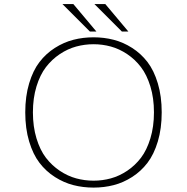

<svg xmlns="http://www.w3.org/2000/svg" viewBox="-20 -884 890 916"><path d="M592.5 -733.5H561.5L430.5 -864.5H482.5ZM440 -733.5H409L278 -864.5H330ZM426.5 11Q376 11 330.2 -0.8Q284.5 -12.5 242 -39.5Q199.5 -66.5 168.5 -107Q137.5 -147.5 119 -209.2Q100.5 -271 100.5 -348Q100.5 -424.5 119 -486.2Q137.5 -548 168.5 -588.2Q199.5 -628.5 242 -655.5Q284.5 -682.5 330.2 -694.2Q376 -706 426.5 -706Q476.5 -706 522.2 -694.2Q568 -682.5 610.2 -655.5Q652.5 -628.5 683.5 -588.2Q714.5 -548 733 -486.2Q751.5 -424.5 751.5 -348Q751.5 -271 733 -209.2Q714.5 -147.5 683.5 -107Q652.5 -66.5 610.2 -39.5Q568 -12.5 522.2 -0.8Q476.5 11 426.5 11ZM426.5 -22Q468.5 -22 508.8 -33Q549 -44 586.8 -69.2Q624.5 -94.5 652.5 -131.2Q680.5 -168 697.5 -224Q714.5 -280 714.5 -348Q714.5 -416 697.5 -471.5Q680.5 -527 652.5 -563.8Q624.5 -600.5 586.8 -625.8Q549 -651 508.8 -662Q468.5 -673 426.5 -673Q384 -673 343.5 -662Q303 -651 265.2 -625.8Q227.5 -600.5 199.2 -563.8Q171 -527 154 -471.5Q137 -416 137 -348Q137 -280 154 -224Q171 -168 199.2 -131.2Q227.5 -94.5 265.2 -69.2Q303 -44 343.5 -33Q384 -22 426.5 -22Z"/></svg>

Font: League Mono Wide Thin
Style: Regular
Weight: 100
Width: 8
Designer: Tyler Finck
Foundry: The League of Moveable Type / Tyler Finck
Version: Version 2.210